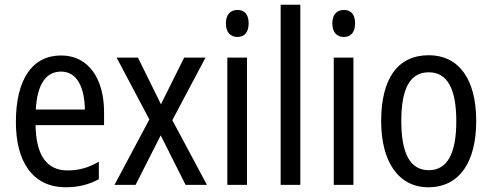

<svg xmlns="http://www.w3.org/2000/svg" viewBox="-20 -780 2075 810"><path d="M238 -546C116 -546 47 -445 47 -265C47 -102 115 10 257 10C311 10 354 -1 397 -24V-98C353 -72 312 -61 265 -61C177 -61 132 -125 130 -252H419V-308C419 -444 356 -546 238 -546ZM238 -478C307 -478 337 -407 338 -318H131C137 -425 174 -478 238 -478Z M610 -276 463 0H552L658 -209L763 0H853L707 -273L847 -537H757L659 -340L562 -537H472Z M982 -738C952 -738 933 -719 933 -681C933 -644 952 -624 982 -624C1011 -624 1029 -644 1029 -681C1029 -719 1012 -738 982 -738ZM1022 -537H939V0H1022Z M1247 0V-760H1164V0Z M1431 -738C1401 -738 1382 -719 1382 -681C1382 -644 1401 -624 1431 -624C1460 -624 1478 -644 1478 -681C1478 -719 1461 -738 1431 -738ZM1471 -537H1388V0H1471Z M1989 -269C1989 -450 1913 -547 1789 -547C1656 -547 1588 -446 1588 -269C1588 -98 1661 10 1787 10C1920 10 1989 -99 1989 -269ZM1673 -269C1673 -404 1708 -475 1789 -475C1868 -475 1905 -404 1905 -269C1905 -134 1868 -62 1789 -62C1709 -62 1673 -135 1673 -269Z"/></svg>

Font: Noto Sans Sinhala UI Condensed
Style: Regular
Weight: 400
Width: 3
Designer: Jelle Bosma - Monotype Design Team
Foundry: Monotype Imaging Inc.
Version: Version 2.006